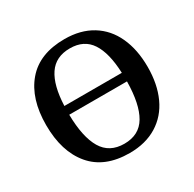

<svg xmlns="http://www.w3.org/2000/svg" viewBox="-160 -895 1086 1074"><g transform="rotate(-30 383.0 -357.5)"><path d="M55 -359Q55 -529 138.5 -627Q222 -725 384 -725Q487 -725 560.5 -680Q634 -635 672 -552Q710 -469 710 -358Q710 -247 672 -164Q634 -81 560 -35.5Q486 10 383 10Q222 10 138.5 -89Q55 -188 55 -359ZM568 -401Q563 -531 519 -598Q475 -665 384 -665Q292 -665 247 -598Q202 -531 197 -401ZM569 -345H196Q198 -200 242.5 -125Q287 -50 383 -50Q479 -50 523 -124.5Q567 -199 569 -345Z"/></g></svg>

Font: Noto Serif SemiBold
Style: Regular
Weight: 600
Designer: Monotype Design Team
Foundry: Monotype Imaging Inc.
Version: Version 1.001